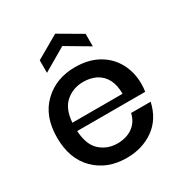

<svg xmlns="http://www.w3.org/2000/svg" viewBox="-179 -899 981 1037"><g transform="rotate(-30 311.0 -380.5)"><path d="M41 0ZM41 0ZM314 7Q193 7 117 -68.5Q41 -144 41 -276Q41 -409 118.5 -483.5Q196 -558 314 -558Q399 -558 459 -523.5Q519 -489 550 -430.5Q581 -372 581 -302Q581 -274 577 -253H153Q158 -165 202.5 -125.5Q247 -86 309 -86Q366 -86 404.5 -114Q443 -142 454 -192H576Q554 -94 482.5 -43.5Q411 7 314 7ZM466 -305Q466 -411 392 -450Q356 -467 314 -467Q250 -467 204.5 -428Q159 -389 153 -305ZM455 -607 313 -691 169 -607V-685L313 -768L455 -685Z"/></g></svg>

Font: Ulagadi Sans Medium
Style: Regular
Weight: 500
Designer: Ninad Kale (Devanagari), Jonny Pinhorn (Latin)
Foundry: Indian Type Foundry
Version: Version 3.01;March 29, 2020;FontCreator 12.0.0.2522 64-bit; 